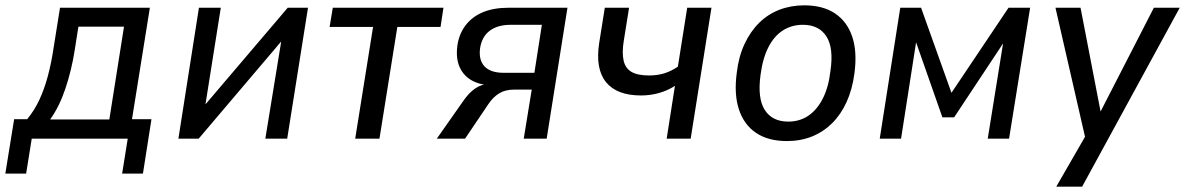

<svg xmlns="http://www.w3.org/2000/svg" viewBox="-47 -520 4444 720"><path d="M-27 131 6 -73H55Q82 -106 100.5 -145.5Q119 -185 132.5 -235Q146 -285 155 -347L178 -491H515L448 -73H521L489 131H411L432 0H72L51 131ZM141 -72H363L418 -420H247L233 -331Q221 -255 198 -187Q175 -119 141 -72Z M622 0 699 -491H781L718 -94H694L1032 -491H1108L1030 0H948L1013 -398H1036L698 0Z M1285 0 1352 -419H1189L1201 -491H1616L1605 -419H1443L1376 0Z M1591 0 1690 -141Q1711 -172 1735.5 -188.5Q1760 -205 1786 -205H1798L1797 -200Q1754 -201 1723 -218Q1692 -235 1677 -267.5Q1662 -300 1668 -348Q1674 -392 1698.5 -424.5Q1723 -457 1763.5 -474Q1804 -491 1860 -491H2081L2003 0H1917L1947 -184H1881Q1848 -184 1825 -170Q1802 -156 1784 -129L1697 0ZM1842 -247H1957L1985 -427H1869Q1818 -427 1788.5 -404Q1759 -381 1753 -337Q1748 -294 1770.5 -270.5Q1793 -247 1842 -247Z M2453 0 2484 -198Q2456 -180 2423.5 -171Q2391 -162 2357 -162Q2266 -162 2225.5 -212Q2185 -262 2200 -359L2221 -491H2312L2292 -366Q2285 -322 2291.5 -293Q2298 -264 2321 -250.5Q2344 -237 2387 -237Q2418 -237 2444 -245Q2470 -253 2495 -270L2530 -491H2621L2543 0Z M2904 9Q2834 9 2788.5 -21.5Q2743 -52 2724 -109.5Q2705 -167 2716 -248Q2723 -308 2745 -355Q2767 -402 2800 -434.5Q2833 -467 2876 -483.5Q2919 -500 2969 -500Q3039 -500 3084.5 -469.5Q3130 -439 3149 -382Q3168 -325 3157 -244Q3149 -184 3127.5 -137Q3106 -90 3073 -57.5Q3040 -25 2997.5 -8Q2955 9 2904 9ZM2909 -64Q2951 -64 2983.5 -85.5Q3016 -107 3038 -149.5Q3060 -192 3067 -253Q3080 -340 3052 -383.5Q3024 -427 2964 -427Q2922 -427 2889 -406Q2856 -385 2834.5 -343Q2813 -301 2805 -239Q2793 -151 2821 -107.5Q2849 -64 2909 -64Z M3252 0 3329 -491H3407L3521 -172L3735 -491H3816L3737 0H3657L3719 -385H3733L3531 -80H3487L3380 -385H3392L3332 0Z M3914 180 4031 -23 4028 20 3911 -491H4005L4084 -82H4070L4280 -491H4377L4011 180Z"/></svg>

Font: Nunito Sans 10pt SemiCondensed Medium
Style: Italic
Weight: 500
Width: 4
Italic angle: -9°
Designer: Vernon Adams
Foundry: Vernon Adams
Version: Version 3.101;gftools[0.9.27]